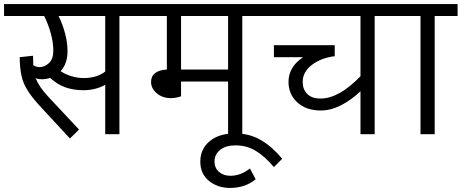

<svg xmlns="http://www.w3.org/2000/svg" viewBox="-40 -662 2277 947"><path d="M661 -583H549V0H479V-244Q462 -233 432.5 -225Q403 -217 373 -217Q323 -217 283 -231Q243 -245 207 -278Q187 -271 167 -271Q151 -271 136 -276Q153 -233 198 -185L350 -23L305 21L167 -128Q120 -178 97 -214.5Q74 -251 66 -288Q58 -325 57 -380L123 -387Q123 -355 124 -341Q137 -331 156 -331Q180 -331 201.5 -351Q223 -371 223 -412Q223 -452 210.5 -497.5Q198 -543 178 -583H-20V-642H661ZM479 -583H249Q269 -542 281 -497Q293 -452 293 -409Q293 -348 259 -311Q283 -295 313 -286Q343 -277 373 -277Q437 -277 479 -309Z M1268 -583H1155V0H1085V-260H853V-187Q828 -178 803 -178Q761 -178 733 -202Q705 -226 705 -258Q705 -286 725 -301.5Q745 -317 783 -319V-583H640V-642H1268ZM1085 -583H853V-319H1085Z M1352 121 1311 162Q1266 109 1221.5 82Q1177 55 1122 55Q1073 55 1045.5 77.5Q1018 100 1018 135Q1018 166 1040 185.5Q1062 205 1096 205Q1147 205 1193 169L1221 222Q1170 265 1094 265Q1034 265 991 230.5Q948 196 948 135Q948 73 994 34.5Q1040 -4 1120 -4Q1191 -4 1247 29Q1303 62 1352 121Z M1921 -583H1808V0H1738V-212Q1693 -169 1642.5 -143Q1592 -117 1542 -117Q1470 -117 1426.5 -157Q1383 -197 1383 -258Q1383 -332 1455 -380H1311V-439H1611V-386L1612 -385Q1545 -377 1499 -342.5Q1453 -308 1453 -258Q1453 -221 1475.5 -198.5Q1498 -176 1541 -176Q1632 -176 1738 -286V-583H1248V-642H1921Z M2217 -583H2104V0H2034V-583H1901V-642H2217Z"/></svg>

Font: Martel Sans Light
Style: Regular
Weight: 300
Designer: Dan Reynolds and Mathieu Réguer
Foundry: Dan Reynolds and Mathieu Réguer
Version: Version 1.002; ttfautohint (v1.1) -l 5 -r 5 -G 72 -x 0 -D la